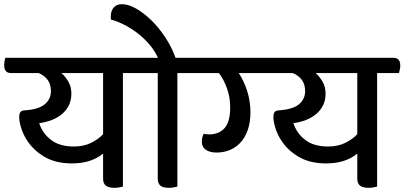

<svg xmlns="http://www.w3.org/2000/svg" viewBox="-51 -889 1938 920"><path d="M538 -539V5Q530 7 520 9Q510 11 498 11Q469 11 456 0.5Q443 -10 443 -33V-153Q415 -130 378 -118Q341 -106 293 -106Q215 -106 160.5 -138.5Q106 -171 75 -222Q60 -246 50.5 -276Q41 -306 41 -329Q41 -342 45.5 -350Q50 -358 64 -360Q132 -364 162.5 -388.5Q193 -413 193 -453Q193 -485 177.5 -506Q162 -527 134 -539H1Q-31 -539 -31 -577Q-31 -585 -29.5 -594.5Q-28 -604 -25 -612H616Q649 -612 649 -575Q649 -567 647 -557Q645 -547 643 -539ZM303 -187Q351 -187 386.5 -205Q422 -223 443 -246V-539H243Q262 -523 276.5 -498Q291 -473 291 -441Q291 -409 279 -384.5Q267 -360 246 -342.5Q225 -325 197 -314Q169 -303 137 -299Q152 -251 193 -219Q234 -187 303 -187Z M799 -539V5Q791 7 781.5 9Q772 11 759 11Q730 11 717.5 0.5Q705 -10 705 -33V-539H621Q589 -539 589 -577Q589 -585 590.5 -594.5Q592 -604 595 -612H706Q690 -647 663.5 -677.5Q637 -708 606 -731.5Q575 -755 542 -771.5Q509 -788 481 -795Q480 -798 480 -802.5Q480 -807 480 -812Q480 -836 493.5 -852.5Q507 -869 533 -869Q564 -869 601 -848Q638 -827 674 -792Q710 -757 741 -710Q772 -663 790 -612H878Q910 -612 910 -575Q910 -567 908.5 -557Q907 -547 904 -539Z M1756 -539V5Q1748 7 1738 9Q1728 11 1716 11Q1687 11 1674 0.5Q1661 -10 1661 -33V-153Q1633 -130 1596 -118Q1559 -106 1511 -106Q1433 -106 1378.5 -138.5Q1324 -171 1293 -222Q1278 -246 1268.5 -276Q1259 -306 1259 -329Q1259 -342 1263.5 -350Q1268 -358 1282 -360Q1350 -364 1380.5 -388.5Q1411 -413 1411 -453Q1411 -485 1395.5 -506Q1380 -527 1352 -539H1093Q1117 -503 1133 -454Q1149 -405 1149 -351Q1149 -302 1136 -265.5Q1123 -229 1100.5 -205Q1078 -181 1048.5 -169.5Q1019 -158 987 -158Q954 -158 935 -171.5Q916 -185 916 -210Q916 -230 925 -248Q940 -245 951 -245Q998 -245 1025 -275Q1052 -305 1052 -375Q1052 -423 1036.5 -466Q1021 -509 998 -539H881Q849 -539 849 -577Q849 -585 850.5 -594.5Q852 -604 855 -612H1834Q1867 -612 1867 -575Q1867 -567 1865 -557Q1863 -547 1861 -539ZM1521 -187Q1569 -187 1604.5 -205Q1640 -223 1661 -246V-539H1461Q1480 -523 1494.5 -498Q1509 -473 1509 -441Q1509 -409 1497 -384.5Q1485 -360 1464 -342.5Q1443 -325 1415 -314Q1387 -303 1355 -299Q1370 -251 1411 -219Q1452 -187 1521 -187Z"/></svg>

Font: Baloo 2 Medium
Style: Regular
Weight: 500
Designer: Sarang Kulkarni and Ek Type
Foundry: Ek Type
Version: Version 1.640;hotconv 1.0.111;makeotfexe 2.5.65597; ttfautoh